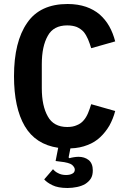

<svg xmlns="http://www.w3.org/2000/svg" viewBox="-20 -730 640 960"><path d="M316 -603C335 -603 351 -600 364 -595C377 -589 389 -581 398 -571C407 -560 414 -548 420 -534C426 -520 431 -505 436 -489C436 -489 556 -523 556 -523C556 -523 556 -523 556 -523C549 -550 539 -576 526 -599C513 -622 497 -641 478 -658C459 -674 436 -687 410 -696C383 -705 353 -710 318 -710C318 -710 318 -710 318 -710C227 -710 159 -679 116 -616C72 -553 50 -464 50 -349C50 -349 50 -349 50 -349C50 -244 68 -160 104 -99C140 -38 196 -2 271 9C271 9 258 75 258 75C258 75 281 78 281 78C281 78 281 78 281 78C311 81 331 87 340 94C349 102 354 110 354 118C354 118 354 118 354 118C354 127 350 134 342 138C333 143 323 145 310 145C310 145 310 145 310 145C295 145 282 142 271 136C260 131 252 124 245 116C245 116 201 167 201 167C201 167 201 167 201 167C210 177 223 187 242 196C260 205 285 210 318 210C318 210 318 210 318 210C334 210 350 208 365 205C380 202 394 197 406 190C417 183 427 174 434 163C441 152 444 138 444 122C444 122 444 122 444 122C444 99 437 81 423 70C409 59 392 54 372 54C372 54 372 54 372 54C365 54 357 55 350 56C342 57 334 59 327 61C327 61 323 57 323 57C323 57 332 12 332 12C332 12 332 12 332 12C365 11 393 5 418 -5C442 -14 463 -27 481 -44C499 -61 514 -80 527 -102C539 -124 549 -148 556 -175C556 -175 436 -209 436 -209C436 -209 436 -209 436 -209C431 -193 426 -178 420 -164C414 -150 407 -138 398 -128C389 -117 377 -109 364 -104C351 -98 335 -95 316 -95C316 -95 316 -95 316 -95C271 -95 238 -113 219 -148C199 -183 189 -230 189 -289C189 -289 189 -409 189 -409C189 -409 189 -409 189 -409C189 -469 199 -516 219 -551C238 -586 271 -603 316 -603C316 -603 316 -603 316 -603Z"/></svg>

Font: IBM Plex Mono Mod
Style: SemiBold
Weight: 500
Designer: Mike Abbink, Paul van der Laan, Pieter van Rosmalen
Foundry: Bold Monday
Version: ""